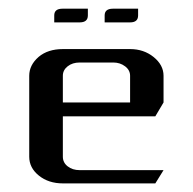

<svg xmlns="http://www.w3.org/2000/svg" viewBox="-20 -426 448 446"><path d="M106 -374V-390.1Q106 -405.8 125 -405.8H184.1V-390.1Q184.1 -374 165 -374ZM223.1 -374V-390.1Q223.1 -405.8 242.2 -405.8H300.8V-390.1Q300.8 -374 282.2 -374ZM47.9 -62V-250Q47.9 -274.9 69.8 -293.9Q91.3 -312 126 -312H282.2Q314 -312 336.9 -293.5Q359.9 -274.9 359.9 -250V-188L340.8 -155.8H126V-62Q126 -48.3 137.2 -39.6Q148.4 -30.8 165 -30.8H359.9L340.8 0H126Q92.8 0 70.3 -18.1Q47.9 -36.1 47.9 -62ZM126 -188H282.2V-250Q282.2 -263.2 270.5 -272Q258.8 -280.8 243.2 -280.8H165Q148.4 -280.8 137.2 -272Q126 -263.2 126 -250Z"/></svg>

Font: Hhenum
Style: Regular
Weight: 400
Designer: T. Christopher White
Version: Version 1.0